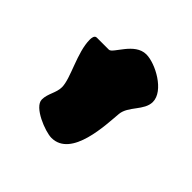

<svg xmlns="http://www.w3.org/2000/svg" viewBox="-58 -757 753 753"><g transform="rotate(-45 318.5 -380.0)"><path d="M79 -388C79 -277 269 -273 333 -267C381 -262 412 -206 460 -206C521 -206 574 -305 574 -356C574 -421 483 -452 483 -473V-540C483 -553 466 -554 458 -554C387 -554 298 -499 249 -499C217 -499 192 -521 159 -521C117 -521 79 -422 79 -388Z"/></g></svg>

Font: CISF Camouflage Kit
Style: Ste
Weight: 400
Designer: Robert Jablonski, Jasper
Foundry: Cannot Into Space Fonts
Version: Version 1.27